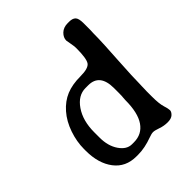

<svg xmlns="http://www.w3.org/2000/svg" viewBox="-196 -828 943 943"><g transform="rotate(-45 275.5 -357.0)"><path d="M143.1 -236.8V-199.7Q143.1 -141.6 169.7 -102.8Q196.3 -64 232.4 -64H246.1Q301.8 -64 332.3 -108.4Q362.8 -152.8 362.8 -240.7Q363.8 -251.5 363.8 -256.3L364.7 -266.1L365.2 -286.6V-321.3Q365.2 -420.9 285.6 -420.9H266.6Q214.8 -420.9 179 -368.7Q143.1 -316.4 143.1 -236.8ZM49.3 -214.4Q49.3 -265.1 67.4 -317.9Q85.4 -370.6 118.2 -408Q150.9 -445.3 191.9 -462.2Q232.9 -479 289.3 -479Q345.7 -479 359.4 -499.8Q373 -520.5 373 -591.8Q373 -605 368.7 -627Q364.3 -648.9 364.3 -652.3Q364.3 -673.3 382.3 -690.7Q400.4 -708 429.7 -708H439.5Q462.4 -708 473.6 -697.3Q484.9 -686.5 484.9 -652.3V-606.9L483.9 -584Q483.4 -572.3 483.4 -550Q483.4 -527.8 476.1 -408.2Q468.8 -288.6 468.8 -243.7L468.3 -231.9Q467.8 -220.2 467.8 -209.5L467.3 -198.2Q467.3 -198.2 467.3 -160.2Q467.3 -110.8 475.1 -85.9Q482.9 -61 482.9 -50.3Q482.9 -39.6 470.7 -27.8Q458.5 -16.1 432.9 -16.1Q407.2 -16.1 383.3 -24.7Q359.4 -33.2 348.1 -33.2Q336.9 -33.2 318.8 -26.4Q264.2 -6.3 218.8 -6.3Q217.8 -6.3 216.8 -6.3H205.6Q131.8 -6.3 90.6 -60.3Q49.3 -114.3 49.3 -202.1Z"/></g></svg>

Font: Averia Gruesa Libre
Style: Regular
Weight: 500
Italic angle: -1.70001°
Version: Version 1.001